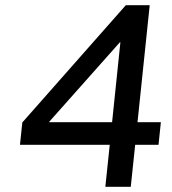

<svg xmlns="http://www.w3.org/2000/svg" viewBox="-20 -720 664 740"><path d="M501 -162 484 0H386L403 -162H57L66 -248L465 -700H557L510 -249H600L591 -162ZM170 -249H412L444 -557H442L170 -251Z"/></svg>

Font: Quantico
Style: Italic
Weight: 400
Italic angle: -12°
Designer: Matt Desmond
Foundry: MADtype
Version: Version 2.002